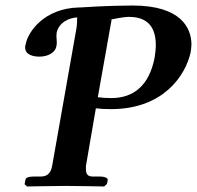

<svg xmlns="http://www.w3.org/2000/svg" viewBox="-20 -674 713 695"><path d="M169 -75C165 -50 153 -35 128 -35H102C84 -35 73 -31 72 -23L69 -7L78 1C78 1 184 -1 219 -1C258 -1 357 1 357 1L367 -8C369 -18 370 -21 370 -23C370 -31 357 -35 342 -35H316C298 -35 291 -43 291 -62V-73L327 -282C341 -280 359 -279 382 -279C571 -279 651 -400 670 -484C671 -493 673 -504 673 -512C673 -573 635 -654 460 -654C435 -654 373 -652.8 322 -650L270 -647H266C139 -644 81 -558 73 -514C71 -508 71 -505 71 -502C71 -476 99 -469 123 -469C154 -469 180 -484 184 -506C186 -516 186 -523 185 -531C184 -540 184 -548 185 -555C193 -594 232 -610 260 -611C259 -610 259 -606 259 -596C259 -590 258 -581 257 -573ZM384 -603 369 -600C390 -606 431 -613 446 -613C495 -613 544 -594 544 -511C544 -497 542 -481 540 -467C521 -366 465 -319 383 -319C369 -319 349 -320 334 -322Z"/></svg>

Font: Linux Libertine O
Style: Bold Italic
Weight: 700
Italic angle: -11.5°
Designer: Philipp H. Poll
Foundry: Philipp H. Poll
Version: Version 4.1.0